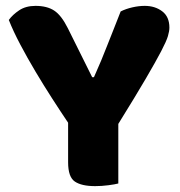

<svg xmlns="http://www.w3.org/2000/svg" viewBox="-20 -629 614 654"><path d="M383 -4Q372 -1 349 2Q326 5 304 5Q258 5 235 -10.5Q212 -26 212 -76V-211Q187 -248 158 -293Q129 -338 101 -385Q73 -432 49 -477.5Q25 -523 10 -561Q23 -579 45.5 -594Q68 -609 101 -609Q140 -609 164.5 -593Q189 -577 211 -533L294 -366H300Q314 -397 324.5 -422.5Q335 -448 345 -473.5Q355 -499 366 -526.5Q377 -554 391 -590Q409 -599 431 -604Q453 -609 473 -609Q508 -609 532.5 -590.5Q557 -572 557 -535Q557 -523 552 -506Q547 -489 529 -454.5Q511 -420 476.5 -361Q442 -302 383 -207Z"/></svg>

Font: Baloo Bhaijaan
Style: Regular
Weight: 400
Designer: Devika Bhansali and Ek Type
Foundry: Ek Type
Version: Version 1.443;PS 1.000;hotconv 16.6.51;makeotf.lib2.5.65220;